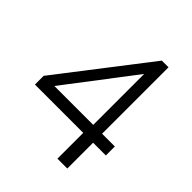

<svg xmlns="http://www.w3.org/2000/svg" viewBox="-195 -690 936 936"><g transform="rotate(45 273.0 -222.0)"><path d="M424 127V-51H512V-113H424V-571H378L23 -111V-51H356V127ZM363 -464V-113H95Z"/></g></svg>

Font: Raleway Reg
Style: Regular
Weight: 400
Designer: Matt McInerney, Pablo Impallari, Rodrigo Fuenzalida
Foundry: Matt McInerney, Pablo Impallari, Rodrigo Fuenzalida
Version: Version 3.00 July 28, 2015